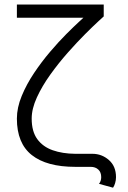

<svg xmlns="http://www.w3.org/2000/svg" viewBox="-20 -743 569 855"><path d="M121.1 -214.8Q121.1 -157.7 146 -123.5Q170.9 -89.4 214.6 -74Q258.3 -58.6 314.9 -58.1H391.6Q433.1 -58.1 464.8 -30.5Q496.6 -2.9 496.6 45.9Q496.6 59.1 492.7 72.3Q488.8 85.4 483.4 92.8L420.9 75.7Q430.7 63 430.7 45.9Q430.7 23.9 417.7 12Q404.8 0 383.8 0H314.9Q188 0 121.6 -52.5Q55.2 -105 55.2 -214.8Q55.2 -263.7 76.7 -315.7Q98.1 -367.7 131.8 -418Q165.5 -468.3 203.4 -512.7Q241.2 -557.1 275.1 -591.1Q309.1 -625 330.3 -644.5Q351.6 -664.1 351.6 -664.1H55.2V-722.7H441.9V-669.9Q441.9 -669.9 418.7 -648.7Q395.5 -627.4 359.1 -591.1Q322.8 -554.7 281.7 -508.3Q240.7 -461.9 204.1 -410.9Q167.5 -359.9 144.3 -309.3Q121.1 -258.8 121.1 -214.8Z"/></svg>

Font: Giphurs Light
Style: Regular
Weight: 300
Version: Version 0.920; ttfautohint (v1.8.4.7-5d5b)